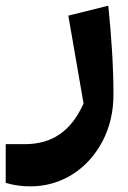

<svg xmlns="http://www.w3.org/2000/svg" viewBox="-20 -412 447 671"><path d="M0 91.8V227.1C27.8 235.4 56.2 239.3 85.4 239.3C139.6 239.3 189 225.1 233.4 197.3C277.8 168.9 312.5 130.4 338.4 81.5C363.8 32.7 376.5 -21.5 376.5 -81.5C376.5 -127 375 -177.7 371.6 -232.9C368.2 -288.1 363.8 -341.3 358.4 -392.1L218.8 -357.4L272 -50.3C229 45.9 162.6 91.8 66.9 91.8Z"/></svg>

Font: SG Kara SemiBold
Style: Regular
Weight: 400
Designer: Damoon Khanjanzadeh
Version: Version 1.000